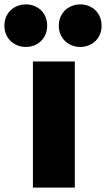

<svg xmlns="http://www.w3.org/2000/svg" viewBox="-104 -830 483 875"><path d="M111 -713C111 -653 66 -616 14 -616C-38 -616 -84 -653 -84 -713C-84 -773 -38 -810 14 -810C66 -810 111 -773 111 -713ZM359 -713C359 -653 314 -616 262 -616C210 -616 164 -653 164 -713C164 -773 210 -810 262 -810C314 -810 359 -773 359 -713ZM237 -550V25H46V-550Z"/></svg>

Font: Repo Black
Style: Regular
Weight: 900
Designer: Stefan Peev
Foundry: Context Ltd
Version: Version 1.502